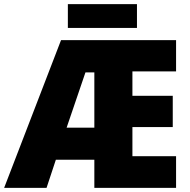

<svg xmlns="http://www.w3.org/2000/svg" viewBox="-25 -908 916 928"><path d="M826 0H431V-136H245L200 0H-5L270 -714H826V-563H615V-445H810V-294H615V-153H826ZM297 -291H431V-558H388ZM637 -888V-773H303V-888Z"/></svg>

Font: Noto Sans SemiCondensed Black
Style: Regular
Weight: 900
Width: 4
Designer: Monotype Design Team
Foundry: Monotype Imaging Inc.
Version: Version 2.013; ttfautohint (v1.8.4.7-5d5b)